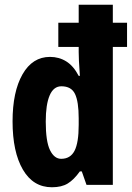

<svg xmlns="http://www.w3.org/2000/svg" viewBox="-20 -780 556 810"><path d="M199 10Q120 10 76.5 -64.5Q33 -139 33 -268Q33 -393 75 -466.5Q117 -540 191 -540Q229 -540 259.5 -521Q290 -502 312 -460H317Q314 -498 313 -523.5Q312 -549 312 -560V-582H226V-684H312V-760H456V-684H516V-582H456V0H345L325 -57H317Q292 -22 266 -6Q240 10 199 10ZM238 -110Q277 -110 294.5 -144Q312 -178 312 -253V-281Q312 -351 296.5 -383.5Q281 -416 239 -416Q206 -416 189.5 -377.5Q173 -339 173 -267Q173 -183 191 -146.5Q209 -110 238 -110Z"/></svg>

Font: Noto Sans Tamil ExtraCondensed ExtraBold
Style: Regular
Weight: 800
Width: 2
Designer: Jelle Bosma - Monotype Design Team
Foundry: Monotype Imaging Inc.
Version: Version 2.004; ttfautohint (v1.8.4.7-5d5b)